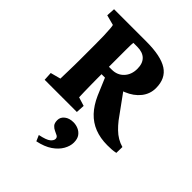

<svg xmlns="http://www.w3.org/2000/svg" viewBox="-239 -700 1112 1112"><g transform="rotate(45 317.0 -143.5)"><path d="M40 0 37.1 -52.7 99.6 -69.3Q99.6 -75.2 100.1 -92.8Q100.6 -110.4 101.1 -133.8Q101.6 -157.2 102.1 -180.7Q102.5 -204.1 102.5 -221.7V-351.6Q102.5 -390.6 101.6 -423.8Q100.6 -457 98.6 -478.5Q96.7 -500 94.7 -503.9L32.2 -520.5L35.2 -573.2H299.8Q418.9 -573.2 474.6 -537.1Q530.3 -501 530.3 -421.9Q530.3 -374 500.5 -336.4Q470.7 -298.8 418 -277.3Q365.2 -255.9 296.9 -255.9H228.5V-316.4H273.4Q318.4 -316.4 346.7 -346.7Q375 -377 375 -424.8Q375 -468.8 351.6 -491.7Q328.1 -514.6 283.2 -514.6H252Q251 -511.7 250.5 -495.6Q250 -479.5 250 -455.6Q250 -431.6 250 -405.8Q250 -379.9 250 -356.4V-221.7Q250 -202.1 250.5 -171.9Q251 -141.6 251.5 -112.8Q252 -84 252.9 -69.3L306.6 -52.7L303.7 0ZM564.5 11.7Q506.8 11.7 460.9 -6.3Q415 -24.4 380.9 -60.5Q346.7 -96.7 322.3 -151.4L271.5 -271.5L390.6 -299.8L509.8 -135.7Q528.3 -112.3 547.4 -93.8Q566.4 -75.2 587.9 -62.5Q609.4 -49.8 633.8 -43L632.8 5.9Q615.2 9.8 598.6 10.7Q582 11.7 564.5 11.7ZM257.8 286.1 242.2 250Q293.9 239.3 310.5 225.1Q327.1 210.9 327.1 197.3Q327.1 184.6 316.4 178.7Q305.7 172.9 292 167Q278.3 161.1 267.6 149.4Q256.8 137.7 256.8 113.3Q256.8 88.9 277.8 72.3Q298.8 55.7 332 55.7Q352.5 55.7 372.1 64Q391.6 72.3 404.3 89.8Q417 107.4 417 137.7Q417 166 399.9 196.3Q382.8 226.6 348.1 250.5Q313.5 274.4 257.8 286.1Z"/></g></svg>

Font: Crimson Pro ExtraBold
Style: Regular
Weight: 800
Designer: Jacques Le Bailly
Foundry: Baron von Fonthausen
Version: Version 1.003